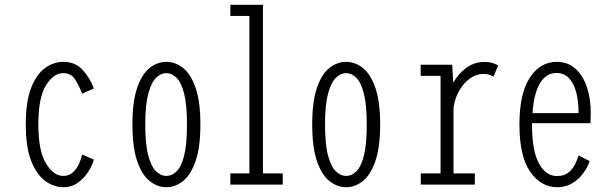

<svg xmlns="http://www.w3.org/2000/svg" viewBox="-20 -770 2565 801"><path d="M244 11Q204.5 11 168.8 -15Q133 -41 110.2 -98.5Q87.5 -156 87.5 -251Q87.5 -347 110.2 -404.2Q133 -461.5 168.8 -486.8Q204.5 -512 244 -512Q294.5 -512 325.2 -478Q356 -444 371.5 -401L323 -379Q311 -410 294 -437.5Q277 -465 243.5 -465Q203.5 -465 171.8 -414Q140 -363 140 -251Q140 -140.5 171.8 -88.2Q203.5 -36 244 -36Q268 -36 284.2 -51Q300.5 -66 309.8 -87Q319 -108 323 -125.5L371.5 -104Q366 -82.5 349.5 -55.5Q333 -28.5 306.5 -8.8Q280 11 244 11Z M674 11Q636.5 11 604.2 -14.8Q572 -40.5 552.2 -98Q532.5 -155.5 532.5 -251Q532.5 -346 552.2 -403.5Q572 -461 604.2 -486.5Q636.5 -512 674 -512Q711.5 -512 743.8 -486.5Q776 -461 796 -403.5Q816 -346 816 -251Q816 -155.5 796 -98Q776 -40.5 743.8 -14.8Q711.5 11 674 11ZM674 -36Q696.5 -36 716.2 -54.8Q736 -73.5 748 -120Q760 -166.5 760 -251Q760 -333.5 748 -380Q736 -426.5 716.2 -445.8Q696.5 -465 674 -465Q651.5 -465 631.5 -445.8Q611.5 -426.5 598.8 -380Q586 -333.5 586 -251Q586 -167 598.8 -120.2Q611.5 -73.5 631.5 -54.8Q651.5 -36 674 -36Z M941 0V-46.5H1020.5V-703.5H941V-750H1077V-46.5H1159.5V0Z M1424 11Q1386.5 11 1354.2 -14.8Q1322 -40.5 1302.2 -98Q1282.5 -155.5 1282.5 -251Q1282.5 -346 1302.2 -403.5Q1322 -461 1354.2 -486.5Q1386.5 -512 1424 -512Q1461.5 -512 1493.8 -486.5Q1526 -461 1546 -403.5Q1566 -346 1566 -251Q1566 -155.5 1546 -98Q1526 -40.5 1493.8 -14.8Q1461.5 11 1424 11ZM1424 -36Q1446.5 -36 1466.2 -54.8Q1486 -73.5 1498 -120Q1510 -166.5 1510 -251Q1510 -333.5 1498 -380Q1486 -426.5 1466.2 -445.8Q1446.5 -465 1424 -465Q1401.5 -465 1381.5 -445.8Q1361.5 -426.5 1348.8 -380Q1336 -333.5 1336 -251Q1336 -167 1348.8 -120.2Q1361.5 -73.5 1381.5 -54.8Q1401.5 -36 1424 -36Z M1735.5 0V-46.5H1818V-453.5H1735V-500H1866.5L1871 -425Q1892 -462.5 1925.2 -487Q1958.5 -511.5 2001 -511.5Q2023.5 -511.5 2038.2 -506Q2053 -500.5 2058 -496.5L2038.5 -449.5Q2035.5 -453 2024.2 -457.2Q2013 -461.5 1995.5 -461.5Q1966 -461.5 1939.5 -442Q1913 -422.5 1895 -390.2Q1877 -358 1872 -320.5V-46.5H1961V0Z M2304 11Q2237.5 11 2192.2 -53Q2147 -117 2147 -251Q2147 -379 2190 -445.5Q2233 -512 2303 -512Q2348.5 -512 2380 -484Q2411.5 -456 2428 -408Q2444.5 -360 2444.5 -300Q2444.5 -287 2444 -275.8Q2443.5 -264.5 2443 -256H2199.5Q2199.5 -253.5 2199.5 -250.5Q2199.5 -141.5 2228.2 -88.5Q2257 -35.5 2304 -35.5Q2335.5 -35.5 2354 -52.2Q2372.5 -69 2381.5 -89.5Q2390.5 -110 2394 -121.5L2440 -98Q2437 -87 2427.2 -69Q2417.5 -51 2400.8 -32.5Q2384 -14 2360 -1.5Q2336 11 2304 11ZM2301 -465.5Q2258.5 -465.5 2232.8 -422.8Q2207 -380 2201.5 -298H2393.5V-305.5Q2393.5 -346 2384.5 -382.8Q2375.5 -419.5 2355 -442.5Q2334.5 -465.5 2301 -465.5Z"/></svg>

Font: Trispace Condensed ExtraLight
Style: Regular
Weight: 200
Width: 3
Designer: Tyler Finck
Foundry: Etcetera Type Company
Version: Version 1.210; ttfautohint (v1.8.3)